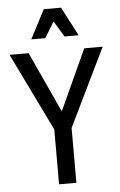

<svg xmlns="http://www.w3.org/2000/svg" viewBox="-60 -952 622 994"><g transform="rotate(-5 250.5 -455.0)"><path d="M9 -690H108L253 -375L397 -690H493L296 -285V0H206V-285ZM128 -760 206 -910H296L374 -760H301L251 -842L201 -760Z"/></g></svg>

Font: Radio Canada Condensed
Style: Regular
Weight: 400
Width: 3
Designer: Charles Daoud, Etienne Aubert Bonn, Alexandre Saumier Demers, Jacques Le Bailly
Foundry: Radio-Canada
Version: Version 2.104; ttfautohint (v1.8.4.7-5d5b);gftools[0.9.28.de